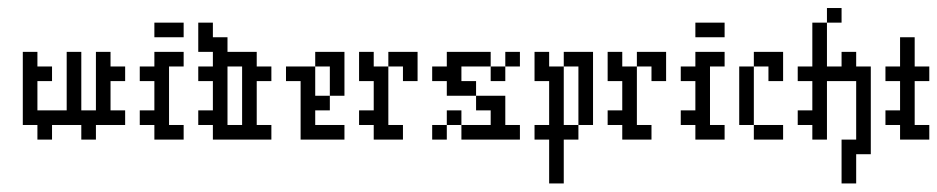

<svg xmlns="http://www.w3.org/2000/svg" viewBox="-20 -341 2290 469"><path d="M214.3 -214.3V-71.4H178.6V-214.3H142.9V-71.4H71.4V-142.9H107.1V-178.6H71.4V-214.3H35.7V-35.7H71.4V0H107.1V-35.7H178.6V0H214.3V-35.7H285.7V-71.4H250V-142.9H285.7V-178.6H250V-214.3Z M357.1 -178.6H321.4V-142.9H357.1V-71.4H321.4V-35.7H357.1V0H428.6V-35.7H392.9V-178.6H428.6V-214.3H357.1ZM357.1 -285.7V-250H428.6V-285.7Z M571.4 -178.6V-35.7H535.7V-178.6ZM500 -71.4H464.3V-35.7H500V0H642.9V-35.7H607.1V-142.9H642.9V-178.6H607.1V-214.3H535.7V-250H500V-285.7H464.3V-214.3H500V-178.6H464.3V-142.9H500Z M714.3 -142.9V0H821.4V-35.7H750V-71.4H785.7V-107.1H750V-178.6H678.6V-142.9ZM750 -214.3V-178.6H785.7V-107.1H821.4V-214.3Z M892.9 -35.7V0H964.3V-35.7H928.6V-178.6H892.9V-214.3H857.1V-142.9H892.9V-71.4H857.1V-35.7ZM1000 -214.3H928.6V-178.6H964.3V-142.9H1000Z M1178.6 -71.4V-35.7H1107.1V0H1250V-35.7H1214.3V-107.1H1142.9V-71.4ZM1107.1 -35.7V-71.4H1071.4V-35.7ZM1071.4 -142.9V-107.1H1142.9V-142.9H1107.1V-178.6H1178.6V-214.3H1071.4V-178.6H1035.7V-142.9ZM1178.6 -178.6V-142.9H1214.3V-178.6ZM1214.3 -214.3V-178.6H1250V-214.3ZM1035.7 -35.7V0H1071.4V-35.7Z M1321.4 -142.9V-35.7H1285.7V0H1321.4V107.1H1357.1V0H1392.9V-35.7H1357.1V-178.6H1321.4V-214.3H1285.7V-142.9ZM1357.1 -214.3V-178.6H1392.9V-35.7H1428.6V-214.3Z M1500 -35.7V0H1571.4V-35.7H1535.7V-178.6H1500V-214.3H1464.3V-142.9H1500V-71.4H1464.3V-35.7ZM1607.1 -214.3H1535.7V-178.6H1571.4V-142.9H1607.1Z M1678.6 -178.6H1642.9V-142.9H1678.6V-71.4H1642.9V-35.7H1678.6V0H1750V-35.7H1714.3V-178.6H1750V-214.3H1678.6ZM1678.6 -285.7V-250H1750V-285.7Z M1821.4 -35.7V-178.6H1785.7V-35.7ZM1821.4 -35.7V0H1892.9V-35.7ZM1821.4 -214.3V-178.6H1857.1V-142.9H1892.9V-214.3Z M1964.3 -35.7V0H2000V-142.9H2071.4V0H2035.7V107.1H2071.4V35.7H2107.1V-178.6H2071.4V-214.3H2035.7V-178.6H2000V-285.7H1964.3V-178.6H1928.6V-142.9H1964.3V-71.4H1928.6V-35.7ZM2000 -321.4V-285.7H2035.7V-321.4Z M2178.6 -178.6H2142.9V-142.9H2178.6V-71.4H2142.9V-35.7H2178.6V0H2250V-35.7H2214.3V-142.9H2250V-178.6H2214.3V-250H2178.6Z"/></svg>

Font: Gossip Low Pixel
Style: Regular
Weight: 500
Width: 3
Designer: Deborah Khodanovich
Version: Version 1.001;Glyphs 3.3.1 (3343)